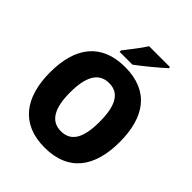

<svg xmlns="http://www.w3.org/2000/svg" viewBox="-253 -1079 1238 1238"><g transform="rotate(45 366.0 -459.5)"><path d="M571 -919V-929H381C353 -884 305 -825 272 -782V-769H389C441 -807 532 -882 571 -919ZM684 -358C684 -585 585 -725 367 -725C150 -725 48 -587 48 -359C48 -132 150 10 366 10C585 10 684 -132 684 -358ZM231 -358C231 -498 271 -579 367 -579C462 -579 500 -500 500 -358C500 -217 462 -139 366 -139C272 -139 231 -218 231 -358Z"/></g></svg>

Font: Noto Sans Bengali SemiCondensed ExtraBold
Style: Regular
Weight: 800
Width: 4
Designer: Joana Ranito - Universal Thirst; Jelle Bosma - Monotype Design Team
Foundry: Universal Thirst ehf.
Version: Version 3.000